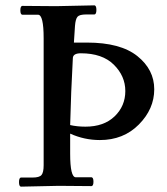

<svg xmlns="http://www.w3.org/2000/svg" viewBox="-20 -695 623 717"><path d="M190 -672 332 -675Q340 -675 340 -658Q340 -641 332 -641H302Q277 -641 269.5 -632.5Q262 -624 260 -598Q258 -572 256 -536H305Q430 -536 493 -485.5Q556 -435 556 -361.5Q556 -288 498.5 -230Q441 -172 353 -172Q295 -172 242 -196V-121Q242 -33 263 -33H321Q329 -33 329 -16.5Q329 0 321 0L199 -1L59 2Q51 2 51 -15Q51 -32 59 -32H102Q127 -32 135 -41.5Q143 -51 143 -78V-552Q143 -640 122 -640H64Q56 -640 56 -656.5Q56 -673 64 -673ZM282 -496Q252 -496 252 -477Q245 -350 242 -228Q268 -222 299 -222Q368 -222 408 -260.5Q448 -299 448 -355Q448 -411 405 -453.5Q362 -496 282 -496Z"/></svg>

Font: Sedan SC
Style: Regular
Weight: 400
Designer: Sebastian Salazar
Foundry: Sebastian Salazar
Version: Version 1.001